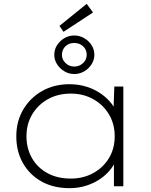

<svg xmlns="http://www.w3.org/2000/svg" viewBox="-20 -971 787 1001"><path d="M343 10Q259 10 197 -24.5Q135 -59 100 -120Q65 -181 65 -260Q65 -339 101.5 -400.5Q138 -462 200.5 -497Q263 -532 342 -532Q390 -532 432.5 -518.5Q475 -505 508.5 -481Q542 -457 564 -427.5Q586 -398 592 -365L571 -376L576 -520H623V0H574V-138L592 -159Q584 -125 561.5 -94.5Q539 -64 506 -40.5Q473 -17 431 -3.5Q389 10 343 10ZM349 -40Q414 -40 466 -68.5Q518 -97 548 -146.5Q578 -196 578 -261Q578 -324 548.5 -374Q519 -424 467 -453.5Q415 -483 349 -483Q281 -483 229 -453.5Q177 -424 147.5 -374Q118 -324 118 -261Q118 -197 146.5 -147Q175 -97 227 -68.5Q279 -40 349 -40ZM367 -585Q340 -585 316 -599Q292 -613 277.5 -636Q263 -659 263 -685Q263 -713 277.5 -735.5Q292 -758 315.5 -772Q339 -786 367 -786Q395 -786 419 -772Q443 -758 457.5 -735.5Q472 -713 472 -685Q472 -659 457.5 -636Q443 -613 419 -599Q395 -585 367 -585ZM367 -624Q394 -624 413 -642Q432 -660 432 -685Q432 -713 413 -730Q394 -747 367 -747Q339 -747 321 -729.5Q303 -712 303 -685Q303 -660 322 -642Q341 -624 367 -624ZM311 -805 290 -836 432 -951 465 -906Z"/></svg>

Font: Lexend Exa ExtraLight
Style: Regular
Weight: 250
Designer: Bonnie Shaver-Troup, Thomas Jockin
Foundry: Lexend
Version: Version 1.007